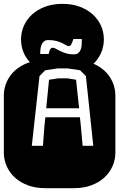

<svg xmlns="http://www.w3.org/2000/svg" viewBox="-22 -982 622 1002"><path d="M364.3 -668.9Q413.6 -668.9 453.6 -654.3Q493.7 -639.6 521.7 -614.3Q549.8 -588.9 564.9 -554.9Q580.1 -521 580.1 -482.9V-186Q580.1 -147.9 564.9 -114Q549.8 -80.1 521.7 -54.7Q493.7 -29.3 453.6 -14.6Q413.6 0 364.3 0H213.9Q164.6 0 124.5 -14.6Q84.5 -29.3 56.4 -54.7Q28.3 -80.1 13.2 -114Q-2 -147.9 -2 -186V-482.9Q-2 -521 13.2 -554.9Q28.3 -588.9 56.4 -614.3Q84.5 -639.6 124.5 -654.3Q164.6 -668.9 213.9 -668.9ZM409.2 -221.2H464.8L426.3 -585L396 -615.2L331.1 -625H278.8L213.9 -615.2L184.1 -585L144 -221.2H202.1L210 -325.2L214.8 -370.1H395L399.9 -325.2ZM375 -565.9Q378.4 -526.4 382.8 -491.2Q387.2 -456.1 391.1 -417H219.2L233.9 -565.9Q247.6 -567.4 257.6 -569.3Q267.6 -571.3 281.2 -573.2H329.1ZM152.8 -640.1Q120.6 -666.5 104.2 -700.7Q87.9 -734.9 87.9 -776.4Q87.9 -814.5 103 -848.1Q118.2 -881.8 146.2 -907.2Q174.3 -932.6 214.4 -947.3Q254.4 -961.9 303.7 -961.9Q353.5 -961.9 393.3 -947.3Q433.1 -932.6 461.4 -907.2Q489.7 -881.8 504.9 -848.1Q520 -814.5 520 -776.4Q520 -736.3 503.4 -701.4Q486.8 -666.5 456.1 -640.1ZM363.8 -698.2Q377.4 -698.2 385.7 -704.8Q394 -711.4 398.2 -721.2Q402.3 -731 403.6 -742.2Q404.8 -753.4 404.8 -762.2V-778.3H360.8Q354 -756.3 348.9 -748.8Q343.8 -741.2 336.9 -741.2Q331.1 -741.2 323 -746.1Q314.9 -751 302.5 -757.1Q290 -763.2 272.2 -768.1Q254.4 -772.9 229 -772.9Q214.8 -772.9 206.5 -765.1Q198.2 -757.3 194.1 -746.3Q189.9 -735.4 189 -724.1Q188 -712.9 188 -706.1V-700.2H231.9Q235.8 -718.8 241 -725.8Q246.1 -732.9 252.9 -732.9Q260.3 -732.9 269.8 -727.5Q279.3 -722.2 292.5 -715.6Q305.7 -709 323.2 -703.6Q340.8 -698.2 363.8 -698.2Z"/></svg>

Font: Monofett
Style: Regular
Weight: 400
Designer: vernon adams
Foundry: vernon adams
Version: Version 1.000